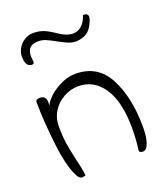

<svg xmlns="http://www.w3.org/2000/svg" viewBox="-128 -769 750 866"><g transform="rotate(-20 246.5 -336.0)"><path d="M119 8Q111 8 102 0Q69 -49 54.5 -171Q40 -293 40 -381Q40 -395 60 -395Q90 -395 90 -362Q90 -353 89 -347Q98 -368 123 -390Q148 -412 181 -427Q214 -442 248 -442Q355 -442 404 -347.5Q453 -253 453 -113Q453 -65 443 -36.5Q433 -8 416 -8Q398 -8 398 -19Q405 -72 405 -123Q405 -252 360 -318.5Q315 -385 241 -385Q205 -385 171.5 -367Q138 -349 117.5 -317Q97 -285 97 -244Q97 -198 102 -164Q107 -130 118 -82Q130 -35 135 4Q121 8 119 8ZM48 -595Q48 -630 73.5 -655Q99 -680 132 -680Q159 -680 181 -671.5Q203 -663 238 -639Q272 -616 301 -616Q326 -616 344 -633Q362 -650 371 -679Q383 -680 389 -675.5Q395 -671 395 -662Q395 -659 393 -651Q382 -621 368.5 -605.5Q355 -590 333 -583Q316 -578 303 -578Q283 -578 265 -585.5Q247 -593 218 -609Q193 -623 176 -630Q159 -637 142 -637Q113 -637 100 -624Q87 -611 87 -584Q87 -577 89 -559V-556Q89 -550 83.5 -548Q78 -546 73 -548Q58 -551 53 -565Q48 -578 48 -595Z"/></g></svg>

Font: Indie Flower
Style: Regular
Weight: 400
Designer: Kimberly Geswein
Foundry: Kimberly Geswein
Version: Version 2.000